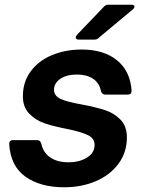

<svg xmlns="http://www.w3.org/2000/svg" viewBox="-20 -783 616 814"><path d="M19 -172Q19 -189 35 -189H137Q151 -189 155 -174Q163 -136 193 -115.5Q223 -95 270 -95Q317 -95 349 -115Q381 -135 381 -169Q381 -197 351 -211Q321 -225 261 -237Q204 -248 167 -261Q130 -274 103.5 -301.5Q77 -329 77 -375Q77 -436 110.5 -481Q144 -526 201 -549.5Q258 -573 326 -573Q420 -573 476 -527.5Q532 -482 538 -399Q538 -382 522 -382H426Q413 -382 408 -397Q401 -432 374 -449.5Q347 -467 307 -467Q263 -467 236 -449Q209 -431 209 -402Q209 -376 238.5 -363Q268 -350 327 -340Q385 -329 424 -316.5Q463 -304 490.5 -276Q518 -248 518 -201Q518 -137 482.5 -89Q447 -41 386.5 -15Q326 11 252 11Q152 11 88.5 -33.5Q25 -78 19 -172ZM314 -615Q308 -615 304.5 -617.5Q301 -620 301 -624Q301 -628 306 -635L421 -755Q428 -763 440 -763H537Q550 -763 550 -755Q550 -749 543 -743L399 -623Q392 -615 380 -615Z"/></svg>

Font: Open Sauce Two
Style: Bold Italic
Weight: 700
Italic angle: -10°
Designer: Alfredo Marco Pradil
Foundry: Creative Sauce Fz LLC
Version: Version 1.477